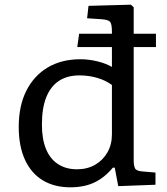

<svg xmlns="http://www.w3.org/2000/svg" viewBox="-20 -786 714 820"><path d="M281 14Q212 14 162.5 -16Q113 -46 86.5 -104Q60 -162 60 -244Q60 -334 92.5 -398.5Q125 -463 184 -498Q243 -533 324 -533Q359 -533 396 -524Q433 -515 458 -500V-585H310L318 -642H458V-650Q458 -684 450 -693Q442 -702 412 -704L352 -708L358 -761L539 -766L551 -755V-642H646V-585H551V-99Q551 -81 556 -68.5Q561 -56 586 -54L644 -49V3L485 9L470 -70H462Q438 -41 410 -22Q382 -3 350 5.5Q318 14 281 14ZM309 -63Q353 -63 386.5 -82.5Q420 -102 439 -135.5Q458 -169 458 -212V-423Q431 -443 395 -453.5Q359 -464 319 -464Q267 -464 231.5 -440.5Q196 -417 177.5 -370.5Q159 -324 159 -254Q159 -192 176.5 -149.5Q194 -107 228 -85Q262 -63 309 -63Z"/></svg>

Font: Literata Variable Black
Style: Regular
Weight: 900
Designer: Latin by Veronika Burian and Jose Scaglione. Greek by Irene Vlachou. Cyrillic by Vera Evstafieva.
Foundry: TypeTogether
Version: Version 3.021